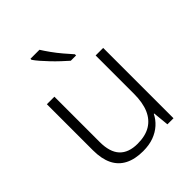

<svg xmlns="http://www.w3.org/2000/svg" viewBox="-215 -891 1027 1027"><g transform="rotate(-45 298.0 -378.0)"><path d="M507 -532V0H461L452 -91H449Q435 -62 409.5 -39Q384 -16 349 -3Q314 10 268 10Q207 10 165 -11.5Q123 -33 102 -76Q81 -119 81 -184V-532H138V-189Q138 -113 172.5 -76Q207 -39 275 -39Q334 -39 372.5 -62Q411 -85 430.5 -130Q450 -175 450 -242V-532ZM259 -766Q272 -745 292 -717Q312 -689 335 -662Q358 -635 376 -615V-606H336Q318 -622 297 -641.5Q276 -661 256 -682Q236 -703 219 -722.5Q202 -742 191 -758V-766Z"/></g></svg>

Font: Noto Sans Hebrew Light
Style: Regular
Weight: 300
Designer: Monotype Design Team
Foundry: Monotype Imaging Inc.
Version: Version 2.003